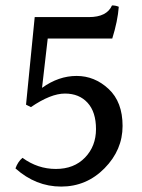

<svg xmlns="http://www.w3.org/2000/svg" viewBox="-20 -723 523 708"><path d="M135 -399Q196 -443 262.5 -443Q329 -443 380.5 -395Q432 -347 432 -258.5Q432 -170 365.5 -102.5Q299 -35 205.5 -35Q112 -35 37 -102Q46 -127 63 -141Q119 -100 186 -100Q253 -100 293.5 -142Q334 -184 334 -247Q334 -310 303 -344Q272 -378 219.5 -378Q167 -378 94 -328L76 -337L108 -660H308Q374 -660 393 -703Q407 -703 418 -698Q414 -645 394 -581H156Z"/></svg>

Font: Halant Medium
Style: Regular
Weight: 500
Designer: Hitesh Malaviya (Devanagari), Satya Rajpurohit (Latin)
Foundry: Indian Type Foundry
Version: Version 1.101;PS 1.0;hotconv 1.0.78;makeotf.lib2.5.61930; tt